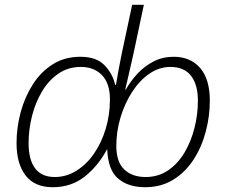

<svg xmlns="http://www.w3.org/2000/svg" viewBox="-20 -780 958 810"><path d="M202.1 9.8Q126.5 9.8 88.1 -39.6Q49.8 -88.9 49.8 -176.3Q49.8 -241.7 67.1 -306.2Q84.5 -370.6 118.4 -423.8Q152.3 -477.1 202.6 -508.8Q252.9 -540.5 319.3 -540.5Q386.7 -540.5 421.1 -504.6Q455.6 -468.8 465.8 -421.9H469.2Q474.6 -455.6 481.2 -490.5Q487.8 -525.4 494.6 -558.6L537.6 -759.8H586.9L543.9 -557.1Q535.2 -518.6 524.9 -473.4Q514.6 -428.2 508.3 -401.9H510.7Q530.3 -437 559.6 -468.8Q588.9 -500.5 627.4 -520.5Q666 -540.5 712.4 -540.5Q783.2 -540.5 824.2 -493.4Q865.2 -446.3 865.2 -355Q865.2 -289.6 848.1 -224.9Q831.1 -160.2 796.9 -107.2Q762.7 -54.2 711.4 -22.2Q660.2 9.8 592.3 9.8Q521 9.8 478.3 -26.6Q435.5 -63 432.1 -151.4Q396.5 -83 339.4 -36.6Q282.2 9.8 202.1 9.8ZM210.9 -33.2Q259.8 -33.2 302.2 -59.6Q344.7 -85.9 376.5 -131.8Q408.2 -177.7 426 -236.8Q443.8 -295.9 443.8 -360.8Q443.8 -427.7 410.6 -462.6Q377.4 -497.6 320.8 -497.6Q267.6 -497.6 226.6 -469.5Q185.5 -441.4 157.5 -394.5Q129.4 -347.7 115 -290.5Q100.6 -233.4 100.6 -175.8Q100.6 -106.9 127.9 -70.1Q155.3 -33.2 210.9 -33.2ZM594.2 -33.2Q647.9 -33.2 689.2 -61.3Q730.5 -89.4 758.3 -136.2Q786.1 -183.1 800.5 -240.2Q814.9 -297.4 814.9 -355.5Q814.9 -422.4 786.1 -460Q757.3 -497.6 698.7 -497.6Q651.4 -497.6 610.1 -469Q568.8 -440.4 537.6 -392.3Q506.3 -344.2 488.5 -284.9Q470.7 -225.6 470.7 -164.6Q470.7 -96.7 504.4 -64.9Q538.1 -33.2 594.2 -33.2Z"/></svg>

Font: Open Sans Light
Style: Italic
Weight: 300
Italic angle: -12°
Designer: Monotype Design Team
Foundry: Monotype Imaging Inc.
Version: Version 3.003; ttfautohint (v1.8.4)